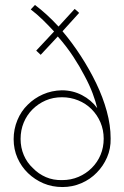

<svg xmlns="http://www.w3.org/2000/svg" viewBox="-20 -748 501 774"><path d="M113 -70Q89 -92 76 -122.5Q63 -153 63 -188Q63 -223 75.5 -253.5Q88 -284 111 -307Q134 -330 164 -343Q194 -356 230 -356Q264 -356 295 -343.5Q326 -331 349 -308Q372 -285 385 -254.5Q398 -224 398 -189Q398 -154 385.5 -124Q373 -94 350 -71Q327 -48 296.5 -35Q266 -22 231 -22Q195 -21 165 -34Q135 -47 113 -70ZM370 -52Q396 -78 411.5 -113.5Q427 -149 426 -190Q426 -243 410.5 -299.5Q395 -356 368 -412Q341 -468 306 -522Q271 -576 232 -622Q249 -641 265.5 -659Q282 -677 299 -696Q295 -700 290.5 -704Q286 -708 281 -712Q265 -694 248.5 -676.5Q232 -659 216 -641Q192 -667 168.5 -688.5Q145 -710 121 -728L104 -710Q130 -690 153 -667.5Q176 -645 198 -621Q180 -602 162 -582.5Q144 -563 126 -544L144 -527L213 -601Q249 -560 275.5 -519.5Q302 -479 321 -442Q341 -405 353.5 -371.5Q366 -338 372 -312Q348 -345 310.5 -364.5Q273 -384 229 -384Q188 -383 153 -367.5Q118 -352 92 -326Q65 -300 50 -263.5Q35 -227 35 -187Q35 -146 50.5 -111Q66 -76 93 -50Q120 -24 155 -9Q190 6 232 6Q272 6 308 -9.5Q344 -25 370 -52Z"/></svg>

Font: Josefin Slab Thin Light
Style: Regular
Weight: 300
Version: Version 2.000